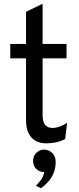

<svg xmlns="http://www.w3.org/2000/svg" viewBox="-20 -742 418 1010"><path d="M225 12Q172.5 12 144.8 -19.5Q117 -51 117 -110V-435H34V-511H117V-680L204 -722V-511H330V-435H204V-139Q204 -102.5 216.8 -85.8Q229.5 -69 257 -69Q292 -69 333 -96L323 -11Q300.5 1 276.2 6.5Q252 12 225 12ZM195 248 169 235Q178 226.5 193 207.5Q208 188.5 213 163Q186 163 170 146Q154 129 154 105Q154 78 171.8 61.5Q189.5 45 212 45Q236 45 254.5 62.5Q273 80 273 111Q273 151.5 253.5 186.2Q234 221 195 248Z"/></svg>

Font: Undotted
Style: Regular
Weight: 400
Designer: Delve Withrington, Dave Bailey, Thomas Jockin
Foundry: Delve Fonts LLC
Version: Version 4.000